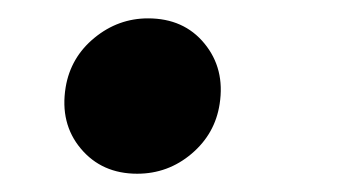

<svg xmlns="http://www.w3.org/2000/svg" viewBox="-20 -178 374 207"><path d="M127.9 9.3Q89.8 9.3 67.1 -17.8Q44.4 -44.9 50.8 -84Q56.2 -116.2 81.8 -137.2Q107.4 -158.2 139.6 -158.2Q178.2 -158.2 200.4 -131.1Q222.7 -104 216.8 -65.9Q211.9 -33.7 186.5 -12.2Q161.1 9.3 127.9 9.3Z"/></svg>

Font: Inter
Style: Bold Italic
Weight: 700
Italic angle: -9.39999°
Designer: Rasmus Andersson
Foundry: rsms
Version: Version 4.001;git-9221beed3